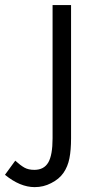

<svg xmlns="http://www.w3.org/2000/svg" viewBox="-67 -687 394 776"><path d="M-46.9 19.5 -5.4 -37.6Q15.6 -18.6 31.7 -9.5Q47.9 -0.5 71.8 -0.5Q110.8 -0.5 128.2 -30.5Q145.5 -60.5 145.5 -127.9V-666.5H220.2V-127.9Q220.2 -80.6 213.6 -47.1Q207 -13.7 189.5 11.7Q171.9 37.1 139.6 53.2Q108.9 69.3 73.2 69.3Q14.2 69.3 -46.9 19.5Z"/></svg>

Font: NMS Futura Pro Book
Style: Regular
Weight: 400
Designer: Blend3rman
Version: Version 0.1